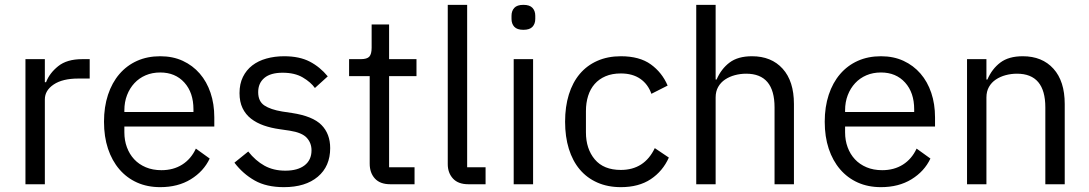

<svg xmlns="http://www.w3.org/2000/svg" viewBox="-20 -760 4492 792"><path d="M85 0V-516H165V-421H170Q184 -458 220 -487Q256 -516 319 -516H350V-436H303Q238 -436 201.5 -411.5Q165 -387 165 -350V0Z M641 12Q588 12 545.5 -7Q503 -26 472.5 -61.5Q442 -97 425.5 -146.5Q409 -196 409 -258Q409 -319 425.5 -369Q442 -419 472.5 -454.5Q503 -490 545.5 -509Q588 -528 641 -528Q693 -528 734 -509Q775 -490 804 -456.5Q833 -423 848.5 -377Q864 -331 864 -276V-238H493V-214Q493 -181 503.5 -152.5Q514 -124 533.5 -103Q553 -82 581.5 -70Q610 -58 646 -58Q695 -58 731.5 -81Q768 -104 788 -147L845 -106Q820 -53 767 -20.5Q714 12 641 12ZM641 -461Q608 -461 581 -449.5Q554 -438 534.5 -417Q515 -396 504 -367.5Q493 -339 493 -305V-298H778V-309Q778 -378 740.5 -419.5Q703 -461 641 -461Z M1151 12Q1079 12 1030.5 -15.5Q982 -43 947 -89L1004 -135Q1034 -97 1071 -76.5Q1108 -56 1157 -56Q1208 -56 1236.5 -78Q1265 -100 1265 -140Q1265 -170 1245.5 -191.5Q1226 -213 1175 -221L1134 -227Q1098 -232 1068 -242.5Q1038 -253 1015.5 -270.5Q993 -288 980.5 -314Q968 -340 968 -376Q968 -414 982 -442.5Q996 -471 1020.5 -490Q1045 -509 1079 -518.5Q1113 -528 1152 -528Q1215 -528 1257.5 -506Q1300 -484 1332 -445L1279 -397Q1262 -421 1229 -440.5Q1196 -460 1146 -460Q1096 -460 1070.5 -438.5Q1045 -417 1045 -380Q1045 -342 1070.5 -325Q1096 -308 1144 -300L1184 -294Q1270 -281 1306 -244.5Q1342 -208 1342 -149Q1342 -74 1291 -31Q1240 12 1151 12Z M1590 0Q1548 0 1526.5 -23.5Q1505 -47 1505 -85V-446H1420V-516H1468Q1494 -516 1503.5 -526.5Q1513 -537 1513 -563V-659H1585V-516H1698V-446H1585V-70H1690V0Z M1912 0Q1870 0 1848.5 -23.5Q1827 -47 1827 -83V-740H1907V-70H1983V0Z M2139 -637Q2113 -637 2101.5 -649.5Q2090 -662 2090 -682V-695Q2090 -715 2101.5 -727.5Q2113 -740 2139 -740Q2165 -740 2176.5 -727.5Q2188 -715 2188 -695V-682Q2188 -662 2176.5 -649.5Q2165 -637 2139 -637ZM2099 -516H2179V0H2099Z M2541 12Q2487 12 2444 -7Q2401 -26 2371.5 -61Q2342 -96 2326.5 -146Q2311 -196 2311 -258Q2311 -320 2326.5 -370Q2342 -420 2371.5 -455Q2401 -490 2444 -509Q2487 -528 2541 -528Q2618 -528 2664.5 -494.5Q2711 -461 2734 -407L2667 -373Q2653 -413 2621 -435Q2589 -457 2541 -457Q2505 -457 2478 -445.5Q2451 -434 2433 -413.5Q2415 -393 2406 -364.5Q2397 -336 2397 -302V-214Q2397 -146 2433.5 -102.5Q2470 -59 2541 -59Q2638 -59 2681 -149L2739 -110Q2714 -54 2664.5 -21Q2615 12 2541 12Z M2852 -740H2932V-432H2936Q2955 -476 2989.5 -502Q3024 -528 3082 -528Q3162 -528 3208.5 -476.5Q3255 -425 3255 -331V0H3175V-317Q3175 -456 3058 -456Q3034 -456 3011.5 -450Q2989 -444 2971 -432Q2953 -420 2942.5 -401.5Q2932 -383 2932 -358V0H2852Z M3614 12Q3561 12 3518.5 -7Q3476 -26 3445.5 -61.5Q3415 -97 3398.5 -146.5Q3382 -196 3382 -258Q3382 -319 3398.5 -369Q3415 -419 3445.5 -454.5Q3476 -490 3518.5 -509Q3561 -528 3614 -528Q3666 -528 3707 -509Q3748 -490 3777 -456.5Q3806 -423 3821.5 -377Q3837 -331 3837 -276V-238H3466V-214Q3466 -181 3476.5 -152.5Q3487 -124 3506.5 -103Q3526 -82 3554.5 -70Q3583 -58 3619 -58Q3668 -58 3704.5 -81Q3741 -104 3761 -147L3818 -106Q3793 -53 3740 -20.5Q3687 12 3614 12ZM3614 -461Q3581 -461 3554 -449.5Q3527 -438 3507.5 -417Q3488 -396 3477 -367.5Q3466 -339 3466 -305V-298H3751V-309Q3751 -378 3713.5 -419.5Q3676 -461 3614 -461Z M3969 0V-516H4049V-432H4053Q4072 -476 4106.5 -502Q4141 -528 4199 -528Q4279 -528 4325.5 -476.5Q4372 -425 4372 -331V0H4292V-317Q4292 -456 4175 -456Q4151 -456 4128.5 -450Q4106 -444 4088 -432Q4070 -420 4059.5 -401.5Q4049 -383 4049 -358V0Z"/></svg>

Font: IBM Plex Sans Arabic
Style: Regular
Weight: 400
Designer: Mike Abbink, Paul van der Laan, Pieter van Rosmalen, Wael Morcos, Khajak Apelian
Foundry: Bold Monday
Version: Version 1.005